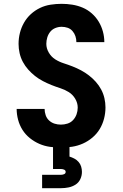

<svg xmlns="http://www.w3.org/2000/svg" viewBox="-20 -763 640 1003"><path d="M298 8Q269 8 240.5 4Q212 0 185.5 -11.5Q159 -23 136 -41.5Q113 -60 97.5 -84.5Q82 -109 74.5 -137.5Q67 -166 67 -194H213Q213 -178 218.5 -161.5Q224 -145 236.5 -133.5Q249 -122 265 -117Q281 -112 298 -112Q316 -112 333 -117.5Q350 -123 362 -136Q374 -149 380 -166Q386 -183 386 -201Q386 -225 373 -247Q360 -269 339 -282Q318 -295 294.5 -302.5Q271 -310 248.5 -319Q226 -328 204 -339.5Q182 -351 163 -366Q144 -381 127.5 -399.5Q111 -418 99.5 -439.5Q88 -461 82.5 -485Q77 -509 77 -534Q77 -563 84 -591Q91 -619 105.5 -644.5Q120 -670 141.5 -689.5Q163 -709 189 -721.5Q215 -734 244 -738.5Q273 -743 302 -743Q330 -743 358 -738.5Q386 -734 412 -723Q438 -712 459.5 -693Q481 -674 495.5 -650Q510 -626 517.5 -598.5Q525 -571 525 -543H379Q379 -559 374 -574Q369 -589 358.5 -601Q348 -613 333 -618Q318 -623 302 -623Q285 -623 269 -616.5Q253 -610 242.5 -597Q232 -584 227 -567.5Q222 -551 222 -534Q222 -510 235 -488Q248 -466 268.5 -453Q289 -440 312.5 -432.5Q336 -425 359 -416Q382 -407 403.5 -395.5Q425 -384 444.5 -369Q464 -354 480.5 -335.5Q497 -317 508.5 -295.5Q520 -274 525.5 -250Q531 -226 531 -202Q531 -172 523.5 -143Q516 -114 501 -89Q486 -64 463 -44.5Q440 -25 413 -13Q386 -1 357 3.5Q328 8 298 8ZM200 220V150H300Q308 150 315.5 146.5Q323 143 323 135Q323 127 315.5 123.5Q308 120 300 120H257V0H343V55Q356 59 368.5 65.5Q381 72 390.5 83Q400 94 404 107.5Q408 121 408 135Q408 155 399.5 173Q391 191 374.5 201.5Q358 212 338.5 216Q319 220 300 220Z"/></svg>

Font: Iosevka Custom Heavy Extended
Style: Regular
Weight: 900
Width: 7
Monospace: yes
Designer: Belleve Invis
Foundry: Belleve Invis
Version: Version 11.2.4; ttfautohint (v1.8.4)